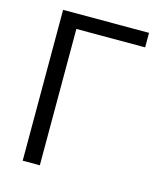

<svg xmlns="http://www.w3.org/2000/svg" viewBox="-109 -814 775 898"><g transform="rotate(15 278.0 -365.0)"><path d="M168 -660.2V0H85V-730.5H501V-660.2Z"/></g></svg>

Font: Mgen+ 1c regular
Style: Regular
Weight: 400
Designer: [Source Han Sans]
Ryoko NISHIZUKA  (kana & ideographs); Paul D. Hunt (Latin, Greek & Cyrillic); Wenlong ZHANG  (bopomofo
Version: Version 1.059.20150602